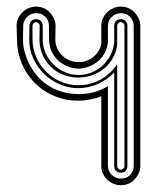

<svg xmlns="http://www.w3.org/2000/svg" viewBox="-20 -562 479 582"><path d="M405.3 -58.6Q405.3 -46.4 400 -35.8Q394.8 -25.1 387.2 -17.6Q379.6 -9.3 368.9 -4.9Q358.2 -0.5 346.2 -0.5Q335 -0.5 324.3 -4.9Q313.7 -9.3 305.4 -17.1Q297.1 -24.9 292.1 -35.5Q287.1 -46.1 287.1 -58.6V-270Q271 -263.7 253.8 -260.4Q236.6 -257.1 217.3 -256.8Q191.4 -256.6 167.5 -263.2Q143.6 -269.8 122.9 -281.7Q102.3 -293.7 85.4 -310.7Q68.6 -327.6 56.6 -348.4Q44.7 -369.1 38.1 -393.1Q31.5 -417 31.5 -442.9L30.3 -483.9Q30.3 -496.3 35.3 -507Q40.3 -517.6 48.6 -525.4Q56.9 -533.2 67.5 -537.6Q78.1 -542 89.4 -542Q101.3 -542 112.1 -537.6Q122.8 -533.2 130.4 -524.9Q137.9 -517.3 143.2 -506.7Q148.4 -496.1 148.4 -483.9L147.7 -442.9Q147.7 -428.2 153.3 -415.6Q158.9 -403.1 168.6 -393.7Q178.2 -384.3 191.2 -379Q204.1 -373.8 218.8 -373.8Q231.2 -373.8 242.4 -377.8Q253.7 -381.8 262.8 -389.2Q272 -396.5 278.3 -406.6Q284.7 -416.7 287.1 -428.7V-483.9Q287.1 -496.3 292.1 -507Q297.1 -517.6 305.4 -525.4Q313.7 -533.2 324.3 -537.6Q335 -542 346.2 -542Q358.2 -542 368.9 -537.6Q379.6 -533.2 387.2 -524.9Q394.8 -517.3 400 -506.7Q405.3 -496.1 405.3 -483.9ZM385.3 -483.9Q385.3 -492.2 382.3 -498.9Q379.4 -505.6 374.3 -511Q368.2 -517.1 361.3 -519.5Q354.5 -522 346.2 -522Q337.9 -522 330.8 -518.8Q323.7 -515.6 318.5 -510.4Q313.2 -505.1 310.2 -498.3Q307.1 -491.5 307.1 -483.9V-433.1Q305.2 -416.3 297.6 -402Q290 -387.7 278.1 -377.2Q266.1 -366.7 250.6 -360.6Q235.1 -354.5 217.5 -353.8Q199.2 -354.5 183 -361.5Q166.7 -368.4 154.7 -380.2Q142.6 -392.1 135.6 -408.1Q128.7 -424.1 128.7 -442.9L128.4 -483.9Q128.4 -492.2 125.5 -498.9Q122.6 -505.6 117.4 -511Q111.3 -517.1 104.5 -519.5Q97.7 -522 89.4 -522Q81.1 -522 74 -518.8Q66.9 -515.6 61.6 -510.4Q56.4 -505.1 53.3 -498.3Q50.3 -491.5 50.3 -483.9L49.6 -442.9Q49.6 -425.5 53.2 -410.2Q56.9 -394.8 63.5 -378.9Q73.7 -355 89.2 -336.1Q104.7 -317.1 124.5 -304Q144.3 -290.8 167.8 -283.8Q191.4 -276.9 217.8 -276.9L218.5 -276.6Q243.4 -276.6 265.6 -282.8Q287.8 -289.1 307.1 -300.8V-58.6Q307.1 -51 310.2 -44.2Q313.2 -37.4 318.5 -32.1Q323.7 -26.9 330.8 -23.7Q337.9 -20.5 346.2 -20.5Q354.5 -20.5 361.3 -22.9Q368.2 -25.4 374.3 -31.5Q379.4 -36.9 382.3 -43.6Q385.3 -50.3 385.3 -58.6ZM366.2 -58.6Q366.2 -50.3 361.1 -44.4Q356 -38.6 346.2 -38.6Q337.9 -38.6 332 -43.6Q326.2 -48.6 326.2 -58.6V-342Q305.2 -320.3 277.1 -307.7Q249 -295.2 217.5 -294.7Q188.5 -294.7 161.6 -306.2Q134.8 -317.6 114 -337.6Q93.3 -357.7 80.9 -384.6Q68.6 -411.6 68.6 -442.9L69.3 -483.9Q69.3 -493.9 75.2 -498.9Q81.1 -503.9 89.4 -503.9Q99.1 -503.9 104.2 -498Q109.4 -492.2 109.4 -483.9L109.6 -442.9Q109.6 -421.1 118.2 -401.5Q126.7 -381.8 141.6 -366.9Q156.5 -352.1 176.4 -343.4Q196.3 -334.7 218.8 -334.7Q239.5 -334.7 258.2 -342.5Q276.9 -350.3 291.3 -363.6Q305.7 -377 314.9 -394.9Q324.2 -412.8 326.2 -433.1V-483.9Q326.2 -493.9 332 -498.9Q337.9 -503.9 346.2 -503.9Q356 -503.9 361.1 -498Q366.2 -492.2 366.2 -483.9ZM346.2 -47.6Q349.9 -47.6 353.5 -50.8Q357.2 -54 357.2 -58.6V-483.9Q357.2 -488.5 353.5 -491.7Q349.9 -494.9 346.2 -494.9Q341.6 -494.9 338.4 -491.3Q335.2 -487.8 335.2 -483.9V-424.1Q331.8 -402.8 321.5 -385Q311.3 -367.2 295.7 -354.4Q280 -341.6 260.1 -334.4Q240.2 -327.1 217.5 -326.9Q192.9 -326.9 171.3 -335.6Q149.7 -344.2 133.8 -359.7Q117.9 -375.2 108.8 -396.5Q99.6 -417.7 99.6 -442.9L100.3 -483.9Q100.3 -488.5 96.7 -491.7Q93 -494.9 89.4 -494.9Q84.7 -494.9 81.5 -491.3Q78.4 -487.8 78.4 -483.9L78.6 -442.9Q78.6 -415 89.4 -389.9Q100.1 -364.7 118.9 -345.6Q137.7 -326.4 163 -315.1Q188.2 -303.7 217.5 -303.7Q236.6 -303.7 253.8 -308.3Q271 -313 286 -321.4Q301 -329.8 313.5 -341.7Q325.9 -353.5 335.2 -367.7V-58.6Q335.2 -54.7 338.4 -51.1Q341.6 -47.6 346.2 -47.6Z"/></svg>

Font: TafelwerkOT
Style: Regular
Weight: 400
Designer: Peter Wiegel
Foundry: Peter Wiegel, based on an original design named Oxford by Christine Lord, 1969
Version: Version 1.000